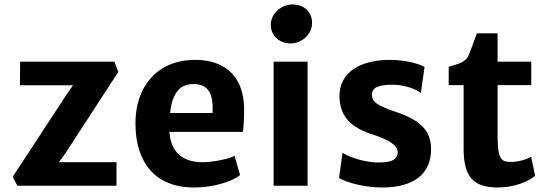

<svg xmlns="http://www.w3.org/2000/svg" viewBox="-20 -833 2442 861"><path d="M37.1 -40.5 57.6 0H502.4V-105.5H244.1L273.9 -146.5L510.3 -510.3L493.2 -556.6H70.3L69.3 -450.7H307.6L279.3 -410.2Z M587.4 -280.3C587.4 -99.6 680.2 7.8 850.1 7.8C936.5 7.8 1020 -18.1 1056.6 -47.9L1031.7 -134.3C1002.4 -118.2 928.2 -105.5 888.7 -105.5C802.7 -105.5 746.1 -147 739.7 -241.7H1069.3C1073.2 -266.6 1074.7 -304.2 1074.7 -346.2C1072.8 -508.3 968.8 -565.4 853.5 -564.5C682.6 -563.5 587.4 -442.4 587.4 -280.3ZM742.7 -326.2C753.4 -424.8 792.5 -456.1 848.6 -456.1C917 -456.1 938 -407.7 933.1 -326.2Z M1207 0H1359.4V-556.6H1207ZM1282.7 -638.2C1334.5 -638.2 1379.4 -679.7 1379.4 -730C1379.4 -777.8 1345.7 -813 1291.5 -813C1240.7 -813 1194.3 -771.5 1194.3 -721.7C1194.3 -672.9 1232.9 -638.2 1282.7 -638.2Z M1500.5 -35.2C1530.8 -15.1 1613.8 7.8 1694.8 7.8C1828.6 7.8 1913.1 -48.3 1913.1 -163.1C1913.1 -244.6 1870.1 -292 1756.8 -330.6C1675.3 -358.4 1647.5 -374.5 1647.9 -409.2C1648.4 -440.4 1676.3 -453.1 1742.2 -453.1C1789.1 -453.1 1845.7 -435.1 1867.2 -415.5L1883.8 -532.7C1863.8 -544.4 1806.2 -564.5 1727.1 -564.5C1598.1 -564.5 1502.9 -509.8 1502.4 -404.3C1502 -323.7 1540.5 -266.6 1642.6 -232.9C1723.1 -206.5 1763.2 -183.1 1763.2 -150.9C1763.2 -116.7 1735.4 -104 1675.8 -104.5C1604.5 -104.5 1532.2 -135.3 1516.1 -148.4Z M2059.1 -165.5C2059.1 -40.5 2102.1 7.8 2212.9 7.8C2289.1 7.8 2353 -21 2379.9 -44.9L2361.3 -130.4C2343.8 -117.7 2301.3 -106.9 2274.9 -106.9C2228 -106.9 2211.4 -114.7 2211.4 -227.5V-451.2H2362.3V-556.6H2211.4V-683.6H2118.7C2105.5 -647.5 2091.3 -608.9 2082 -586.4C2068.8 -554.7 2041 -547.9 1992.2 -533.7V-451.2H2059.1Z"/></svg>

Font: Merriweather Sans
Style: Bold
Weight: 700
Designer: Eben Sorkin ( eben@eyebytes.com )
Foundry: Eben Sorkin
Version: Version 1.003